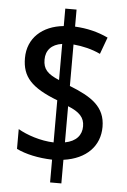

<svg xmlns="http://www.w3.org/2000/svg" viewBox="-56 -800 593 899"><g transform="rotate(5 240.0 -350.5)"><path d="M214 -49V58H267V-53C375 -68 436 -133 436 -222C436 -317 371 -359 267 -400V-595C311 -591 354 -581 394 -562L423 -641C374 -664 324 -676 267 -679V-759H214V-677C114 -667 46 -606 46 -512C46 -424 90 -376 214 -328V-130C152 -132 87 -154 46 -178V-85C89 -64 148 -51 214 -49ZM214 -593V-423C158 -447 138 -468 138 -513C138 -556 164 -586 214 -593ZM267 -135V-305C321 -283 345 -259 345 -217C345 -176 320 -145 267 -135Z"/></g></svg>

Font: Noto Sans Kannada Condensed Medium
Style: Regular
Weight: 500
Width: 3
Designer: Jelle Bosma - Monotype Design Team
Foundry: Monotype Imaging Inc.
Version: Version 2.005